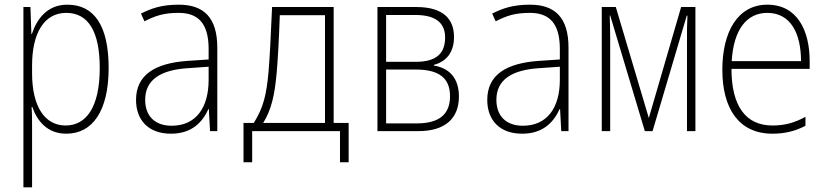

<svg xmlns="http://www.w3.org/2000/svg" viewBox="-20 -560 3540 820"><path d="M80 240H117V-7C117 -41 117 -76 115 -103H118C138 -45 181 11 263 11C374 11 444 -84 444 -270C444 -449 383 -540 268 -540C182 -540 138 -480 116 -415H114L110 -530H80ZM260 -24C172 -24 117 -104 117 -247V-281C117 -416 167 -505 263 -505C358 -505 406 -424 406 -270C406 -100 347 -24 260 -24Z M710 11C800 11 845 -39 870 -94H872L877 0H908V-357C908 -486 849 -540 744 -540C671 -540 628 -525 582 -502L597 -469C644 -493 680 -505 743 -505C823 -505 871 -464 871 -351V-306L781 -300C641 -290 561 -240 561 -133C561 -49 612 11 710 11ZM713 -23C643 -23 600 -63 600 -134C600 -220 667 -262 785 -269L871 -275V-219C871 -100 817 -23 713 -23Z M1020 133H1057V0H1432V133H1469V-35H1405V-530H1142C1136 -391 1132 -316 1127 -255C1118 -154 1105 -101 1064 -35H1020ZM1162 -253C1167 -315 1171 -383 1175 -495H1368V-35H1104C1138 -90 1153 -150 1162 -253Z M1592 0H1767C1882 0 1940 -55 1940 -148C1940 -224 1901 -269 1833 -280V-283C1886 -297 1919 -336 1919 -402C1919 -478 1874 -530 1758 -530H1592ZM1629 -296V-496H1754C1846 -496 1881 -458 1881 -400C1881 -332 1844 -296 1756 -296ZM1629 -33V-263H1756C1852 -263 1902 -229 1902 -149C1902 -72 1856 -33 1760 -33Z M2210 11C2300 11 2345 -39 2370 -94H2372L2377 0H2408V-357C2408 -486 2349 -540 2244 -540C2171 -540 2128 -525 2082 -502L2097 -469C2144 -493 2180 -505 2243 -505C2323 -505 2371 -464 2371 -351V-306L2281 -300C2141 -290 2061 -240 2061 -133C2061 -49 2112 11 2210 11ZM2213 -23C2143 -23 2100 -63 2100 -134C2100 -220 2167 -262 2285 -269L2371 -275V-219C2371 -100 2317 -23 2213 -23Z M2550 0H2586V-399C2586 -431 2585 -459 2584 -494H2586L2734 0H2767L2913 -493H2916C2914 -457 2914 -430 2914 -401V0H2950V-530H2889L2751 -56L2610 -530H2550Z M3279 11C3334 11 3379 -1 3420 -23V-61C3372 -35 3331 -24 3279 -24C3165 -24 3104 -107 3104 -266H3438V-298C3438 -430 3385 -540 3257 -540C3130 -540 3065 -423 3065 -262C3065 -97 3135 11 3279 11ZM3105 -299C3113 -435 3170 -505 3257 -505C3357 -505 3401 -417 3401 -299Z"/></svg>

Font: Noto Sans Mono ExtraCondensed ExtraLight
Style: Regular
Weight: 200
Width: 2
Designer: Monotype Design Team
Foundry: Monotype Imaging Inc.
Version: Version 2.014